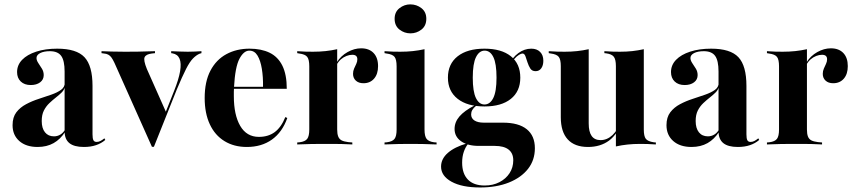

<svg xmlns="http://www.w3.org/2000/svg" viewBox="-20 -647 3830 860"><path d="M269.4 -208.9V-326.6Q269.4 -375.8 254 -396.8Q238.7 -417.7 203.2 -417.7Q176.6 -417.7 160.1 -409.3Q143.5 -400.8 143.5 -387.1Q143.5 -376.6 151.6 -364.5Q159.7 -352.4 167.7 -339.5Q175.8 -326.6 175.8 -310.5Q175.8 -290.3 159.7 -278.2Q143.5 -266.1 117.7 -266.1Q89.5 -266.1 73 -281.9Q56.5 -297.6 56.5 -324.2Q56.5 -355.6 79 -379Q101.6 -402.4 142.3 -415.7Q183.1 -429 236.3 -429Q322.6 -429 358.5 -390.7Q394.4 -352.4 394.4 -262.1V-208.9ZM148.4 11.3Q96.8 11.3 66.5 -15.3Q36.3 -41.9 36.3 -86.3Q36.3 -121.8 53.2 -144Q70.2 -166.1 96.8 -180.2Q123.4 -194.4 153.2 -204Q183.1 -213.7 209.7 -223Q236.3 -232.3 253.2 -244.4Q270.2 -256.5 270.2 -276.6L271 -260.5Q268.5 -245.2 256.9 -233.5Q245.2 -221.8 230.6 -210.5Q216.1 -199.2 201.2 -185.1Q186.3 -171 176.6 -152Q166.9 -133.1 166.9 -104.8Q166.9 -72.6 181.5 -54.4Q196 -36.3 221.8 -36.3Q237.1 -36.3 250 -44Q262.9 -51.6 271.8 -66.9V-56.5Q250.8 -23.4 220.2 -6Q189.5 11.3 148.4 11.3ZM394.4 -45.2Q394.4 -26.6 398.4 -19Q402.4 -11.3 412.9 -11.3Q421.8 -11.3 430.2 -15.7Q438.7 -20.2 447.6 -27.4L451.6 -20.2Q433.9 -4.8 410.1 3.2Q386.3 11.3 355.6 11.3Q312.1 11.3 290.7 -6Q269.4 -23.4 269.4 -58.9V-208.9H394.4Z M660.5 10.5 492.7 -365.3Q485.5 -380.6 479.4 -389.1Q473.4 -397.6 465.3 -402Q457.3 -406.5 446 -407.3L434.7 -408.9V-417.7Q453.2 -416.9 480.2 -416.1Q507.3 -415.3 537.9 -415.3H541.1H544.4Q573.4 -415.3 598 -415.7Q622.6 -416.1 641.9 -416.9Q661.3 -417.7 674.2 -417.7V-408.9L659.7 -407.3Q633.9 -404 627.8 -390.7Q621.8 -377.4 637.9 -337.9L725 -141.9L716.1 -129.8L759.7 -239.5Q780.6 -291.9 786.7 -327.8Q792.7 -363.7 784.3 -383.9Q775.8 -404 752.4 -408.1L746.8 -408.9V-417.7Q770.2 -416.9 786.7 -416.1Q803.2 -415.3 821 -415.3Q838.7 -415.3 852.8 -416.1Q866.9 -416.9 882.3 -417.7V-408.9L874.2 -406.5Q858.9 -400 844.4 -385.1Q829.8 -370.2 813.3 -337.9Q796.8 -305.6 771.8 -246L669.4 10.5Z M1085.5 11.3Q1028.2 11.3 985.5 -14.9Q942.7 -41.1 919.8 -90.3Q896.8 -139.5 896.8 -208.1Q896.8 -281.5 922.6 -330.6Q948.4 -379.8 994 -404.4Q1039.5 -429 1097.6 -429Q1150 -429 1187.5 -410.9Q1225 -392.7 1244.8 -352.8Q1264.5 -312.9 1264.5 -249.2H987.9L986.3 -258.1H1158.1Q1158.9 -302.4 1152.8 -339.1Q1146.8 -375.8 1133.5 -398Q1120.2 -420.2 1096.8 -420.2Q1071.8 -420.2 1052.4 -383.5Q1033.1 -346.8 1028.2 -256.5V-254.8Q1027.4 -246 1027.4 -236.3Q1027.4 -226.6 1027.4 -216.1Q1027.4 -132.3 1056 -83.1Q1084.7 -33.9 1139.5 -33.9Q1181.5 -33.9 1210.5 -55.2Q1239.5 -76.6 1258.1 -122.6L1266.9 -118.5Q1244.4 -54.8 1198 -21.8Q1151.6 11.3 1085.5 11.3Z M1427.4 -2.4Q1401.6 -2.4 1375 -2Q1348.4 -1.6 1311.3 0V-8.9L1321.8 -9.7Q1346.8 -12.9 1356 -25Q1365.3 -37.1 1365.3 -66.9V-208.9H1490.3V-66.9Q1490.3 -47.6 1494.8 -35.9Q1499.2 -24.2 1509.7 -18.5Q1520.2 -12.9 1539.5 -10.5L1558.1 -8.9V0Q1530.6 -1.6 1508.1 -2Q1485.5 -2.4 1466.5 -2.4Q1447.6 -2.4 1427.4 -2.4ZM1365.3 -208.9V-350Q1365.3 -380.6 1356 -392.3Q1346.8 -404 1320.2 -407.3L1311.3 -408.9V-417.7Q1333.1 -416.1 1349.6 -415.7Q1366.1 -415.3 1382.3 -415.3Q1411.3 -415.3 1437.9 -418.1Q1464.5 -421 1490.3 -426.6V-417.7V-208.9ZM1608.1 -274.2Q1586.3 -274.2 1573.8 -285.9Q1561.3 -297.6 1561.3 -316.1Q1561.3 -329 1566.1 -339.9Q1571 -350.8 1575.8 -360.9Q1580.6 -371 1580.6 -381.5Q1580.6 -401.6 1558.1 -401.6Q1545.2 -401.6 1531.9 -396.4Q1518.5 -391.1 1507.3 -381.5Q1496 -371.8 1488.7 -358.1V-367.7Q1506.5 -396.8 1536.7 -413.7Q1566.9 -430.6 1597.6 -430.6Q1633.1 -430.6 1653.2 -409.7Q1673.4 -388.7 1673.4 -350.8Q1673.4 -315.3 1655.6 -294.8Q1637.9 -274.2 1608.1 -274.2Z M1756.5 -208.9V-350Q1756.5 -380.6 1747.2 -392.3Q1737.9 -404 1711.3 -407.3L1702.4 -408.9V-417.7Q1724.2 -416.1 1740.7 -415.7Q1757.3 -415.3 1773.4 -415.3Q1802.4 -415.3 1829 -418.1Q1855.6 -421 1881.5 -426.6V-417.7V-208.9ZM1818.5 -2.4Q1792.7 -2.4 1766.1 -2Q1739.5 -1.6 1702.4 0V-8.9L1712.9 -9.7Q1737.9 -12.9 1747.2 -25Q1756.5 -37.1 1756.5 -66.9V-208.9H1881.5V-66.9Q1881.5 -37.1 1890.7 -25Q1900 -12.9 1924.2 -9.7L1935.5 -8.9V0Q1897.6 -1.6 1871.4 -2Q1845.2 -2.4 1818.5 -2.4ZM1818.5 -497.6Q1791.1 -497.6 1769.4 -514.5Q1747.6 -531.5 1747.6 -562.9Q1747.6 -593.5 1769.4 -610.5Q1791.1 -627.4 1817.7 -627.4Q1846 -627.4 1867.7 -610.5Q1889.5 -593.5 1889.5 -562.9Q1889.5 -531.5 1867.7 -514.5Q1846 -497.6 1818.5 -497.6Z M2130.6 192.7Q2049.2 192.7 2002.4 166.9Q1955.6 141.1 1955.6 99.2Q1955.6 64.5 1985.9 37.9Q2016.1 11.3 2071.8 -4.8L2076.6 -2.4Q2064.5 12.1 2057.3 33.5Q2050 54.8 2050 81.5Q2050 130.6 2075.8 157.3Q2101.6 183.9 2150.8 183.9Q2187.9 183.9 2216.9 169Q2246 154 2262.5 128.6Q2279 103.2 2279 71Q2279 39.5 2258.1 23Q2237.1 6.5 2196 6.5H2124.2Q2075 6.5 2045.6 -14.1Q2016.1 -34.7 2016.1 -69.4Q2016.1 -100 2037.9 -125.4Q2059.7 -150.8 2104.8 -174.2L2112.9 -173.4Q2100.8 -163.7 2095.6 -154.4Q2090.3 -145.2 2090.3 -134.7Q2090.3 -116.9 2105.2 -107.3Q2120.2 -97.6 2146.8 -97.6H2232.3Q2303.2 -97.6 2339.5 -68.1Q2375.8 -38.7 2375.8 16.9Q2375.8 70.2 2345.2 109.3Q2314.5 148.4 2259.3 170.6Q2204 192.7 2130.6 192.7ZM2150 -170.2Q2073.4 -170.2 2029.8 -204.4Q1986.3 -238.7 1986.3 -299.2Q1986.3 -360.5 2029.8 -394.8Q2073.4 -429 2150 -429Q2225.8 -429 2268.1 -395.2Q2310.5 -361.3 2310.5 -299.2Q2310.5 -237.9 2268.1 -204Q2225.8 -170.2 2150 -170.2ZM2150 -179Q2175 -179 2189.5 -208.1Q2204 -237.1 2204 -299.2Q2204 -362.1 2189.9 -391.1Q2175.8 -420.2 2150.8 -420.2Q2126.6 -420.2 2112.1 -391.1Q2097.6 -362.1 2097.6 -299.2Q2097.6 -237.1 2111.7 -208.1Q2125.8 -179 2150 -179ZM2379 -328.2Q2362.9 -328.2 2355.2 -340.3Q2347.6 -352.4 2342.7 -367.7Q2337.9 -383.1 2333.5 -395.2Q2329 -407.3 2320.2 -407.3Q2314.5 -407.3 2304.4 -401.2Q2294.4 -395.2 2283.9 -383.1Q2273.4 -371 2265.3 -351.6L2261.3 -358.9Q2275 -389.5 2302 -409.3Q2329 -429 2359.7 -429Q2384.7 -429 2399.2 -414.5Q2413.7 -400 2413.7 -375Q2413.7 -354 2404.4 -341.1Q2395.2 -328.2 2379 -328.2Z M2616.9 -417.7V-208.9H2491.9V-350.8Q2491.9 -380.6 2482.7 -392.3Q2473.4 -404 2447.6 -407.3L2437.9 -408.9V-417.7Q2460.5 -416.1 2477 -415.7Q2493.5 -415.3 2509.7 -415.3Q2538.7 -415.3 2564.9 -418.1Q2591.1 -421 2616.9 -426.6ZM2616.9 -208.9V-94.4Q2616.9 -56.5 2630.2 -37.9Q2643.5 -19.4 2670.2 -19.4Q2699.2 -19.4 2723.4 -41.9Q2747.6 -64.5 2766.1 -112.9L2768.5 -109.7Q2746.8 -46 2708.1 -17.3Q2669.4 11.3 2613.7 11.3Q2554 11.3 2523 -22.6Q2491.9 -56.5 2491.9 -121.8V-208.9ZM2738.7 0V-208.9H2863.7V-66.9Q2863.7 -37.1 2872.6 -25.4Q2881.5 -13.7 2908.1 -9.7L2917.7 -8.9V0Q2895.2 -1.6 2879 -2Q2862.9 -2.4 2846 -2.4Q2816.9 -2.4 2790.7 0.4Q2764.5 3.2 2738.7 8.9ZM2863.7 -417.7V-208.9H2738.7V-350.8Q2738.7 -380.6 2729.4 -392.7Q2720.2 -404.8 2695.2 -408.1L2687.1 -408.9V-417.7Q2709.7 -416.1 2725.8 -415.7Q2741.9 -415.3 2757.3 -415.3Q2786.3 -415.3 2812.1 -418.1Q2837.9 -421 2863.7 -426.6Z M3198.4 -208.9V-326.6Q3198.4 -375.8 3183.1 -396.8Q3167.7 -417.7 3132.3 -417.7Q3105.6 -417.7 3089.1 -409.3Q3072.6 -400.8 3072.6 -387.1Q3072.6 -376.6 3080.6 -364.5Q3088.7 -352.4 3096.8 -339.5Q3104.8 -326.6 3104.8 -310.5Q3104.8 -290.3 3088.7 -278.2Q3072.6 -266.1 3046.8 -266.1Q3018.5 -266.1 3002 -281.9Q2985.5 -297.6 2985.5 -324.2Q2985.5 -355.6 3008.1 -379Q3030.6 -402.4 3071.4 -415.7Q3112.1 -429 3165.3 -429Q3251.6 -429 3287.5 -390.7Q3323.4 -352.4 3323.4 -262.1V-208.9ZM3077.4 11.3Q3025.8 11.3 2995.6 -15.3Q2965.3 -41.9 2965.3 -86.3Q2965.3 -121.8 2982.3 -144Q2999.2 -166.1 3025.8 -180.2Q3052.4 -194.4 3082.3 -204Q3112.1 -213.7 3138.7 -223Q3165.3 -232.3 3182.3 -244.4Q3199.2 -256.5 3199.2 -276.6L3200 -260.5Q3197.6 -245.2 3185.9 -233.5Q3174.2 -221.8 3159.7 -210.5Q3145.2 -199.2 3130.2 -185.1Q3115.3 -171 3105.6 -152Q3096 -133.1 3096 -104.8Q3096 -72.6 3110.5 -54.4Q3125 -36.3 3150.8 -36.3Q3166.1 -36.3 3179 -44Q3191.9 -51.6 3200.8 -66.9V-56.5Q3179.8 -23.4 3149.2 -6Q3118.5 11.3 3077.4 11.3ZM3323.4 -45.2Q3323.4 -26.6 3327.4 -19Q3331.5 -11.3 3341.9 -11.3Q3350.8 -11.3 3359.3 -15.7Q3367.7 -20.2 3376.6 -27.4L3380.6 -20.2Q3362.9 -4.8 3339.1 3.2Q3315.3 11.3 3284.7 11.3Q3241.1 11.3 3219.8 -6Q3198.4 -23.4 3198.4 -58.9V-208.9H3323.4Z M3531.5 -2.4Q3505.6 -2.4 3479 -2Q3452.4 -1.6 3415.3 0V-8.9L3425.8 -9.7Q3450.8 -12.9 3460.1 -25Q3469.4 -37.1 3469.4 -66.9V-208.9H3594.4V-66.9Q3594.4 -47.6 3598.8 -35.9Q3603.2 -24.2 3613.7 -18.5Q3624.2 -12.9 3643.5 -10.5L3662.1 -8.9V0Q3634.7 -1.6 3612.1 -2Q3589.5 -2.4 3570.6 -2.4Q3551.6 -2.4 3531.5 -2.4ZM3469.4 -208.9V-350Q3469.4 -380.6 3460.1 -392.3Q3450.8 -404 3424.2 -407.3L3415.3 -408.9V-417.7Q3437.1 -416.1 3453.6 -415.7Q3470.2 -415.3 3486.3 -415.3Q3515.3 -415.3 3541.9 -418.1Q3568.5 -421 3594.4 -426.6V-417.7V-208.9ZM3712.1 -274.2Q3690.3 -274.2 3677.8 -285.9Q3665.3 -297.6 3665.3 -316.1Q3665.3 -329 3670.2 -339.9Q3675 -350.8 3679.8 -360.9Q3684.7 -371 3684.7 -381.5Q3684.7 -401.6 3662.1 -401.6Q3649.2 -401.6 3635.9 -396.4Q3622.6 -391.1 3611.3 -381.5Q3600 -371.8 3592.7 -358.1V-367.7Q3610.5 -396.8 3640.7 -413.7Q3671 -430.6 3701.6 -430.6Q3737.1 -430.6 3757.3 -409.7Q3777.4 -388.7 3777.4 -350.8Q3777.4 -315.3 3759.7 -294.8Q3741.9 -274.2 3712.1 -274.2Z"/></svg>

Font: Playfair 144pt SemiCondensed ExtraBold
Style: Regular
Weight: 800
Width: 4
Designer: Claus Eggers Sørensen
Foundry: Claus Eggers Sørensen
Version: Version 2.203